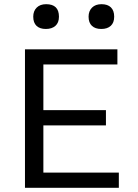

<svg xmlns="http://www.w3.org/2000/svg" viewBox="-20 -888 654 908"><path d="M137.2 -809.1Q137.2 -835.9 153.6 -852.1Q169.9 -868.2 198.2 -868.2Q258.8 -868.2 258.8 -809.1Q258.8 -780.8 242.2 -765.9Q225.6 -751 196.8 -751Q168 -751 152.6 -765.9Q137.2 -780.8 137.2 -809.1ZM398.9 -809.1Q398.9 -835.9 415.3 -852.1Q431.6 -868.2 460 -868.2Q489.3 -868.2 504.6 -853Q520 -837.9 520 -809.1Q520 -780.8 503.9 -765.9Q487.8 -751 459 -751Q430.2 -751 414.6 -765.9Q398.9 -780.8 398.9 -809.1ZM98.1 -654.8H535.2V-583H185.1V-367.2H481V-294.9H185.1V-71.8H542V0H98.1Z"/></svg>

Font: IntelOne Mono
Style: Regular
Weight: 400
Designer: Fred Shallcrass
Foundry: Frere-Jones Type LLC
Version: Version 1.200;hotconv 1.1.0;makeotfexe 2.6.0;FJTRelease1.2